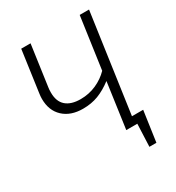

<svg xmlns="http://www.w3.org/2000/svg" viewBox="-195 -805 982 1069"><g transform="rotate(-30 296.0 -270.0)"><path d="M451 -51H523L495 145H450L456 0H385L426 -292Q380 -257 335.5 -240Q291 -223 237 -223Q158 -223 111.5 -266.5Q65 -310 65 -385Q65 -402 68 -421L105 -685H165L128 -422Q126 -411 126 -390Q126 -333 158.5 -304.5Q191 -276 252 -276Q306 -276 353 -297Q400 -318 434 -353L481 -685H541Z"/></g></svg>

Font: Fira Sans Light
Style: Italic
Weight: 300
Italic angle: -8°
Designer: bBox Type GmbH & Carrois Corporate GbR & Edenspiekermann AG
Foundry: bBox Type GmbH & Carrois Corporate GbR & Edenspiekermann AG
Version: Version 4.301